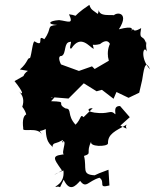

<svg xmlns="http://www.w3.org/2000/svg" viewBox="-20 -588 640 793"><path d="M325 -104C311 -119 317 -98 292 -73C255 -113 279 -139 251 -140C208 -162 265 -168 191 -170C230 -214 199 -177 190 -187L263 -181L326 -244L379 -211L401 -217L449 -180L461 -208L511 -184L555 -205L567 -257C573 -290 578 -351 600 -301C557 -347 572 -406 587 -375C580 -403 582 -446 586 -389C579 -459 551 -409 563 -472C514 -443 543 -490 516 -451C531 -469 533 -483 471 -467C521 -544 449 -541 445 -516C479 -539 392 -509 388 -546C383 -508 348 -502 408 -509C366 -550 358 -540 349 -568C260 -508 317 -523 265 -529C286 -484 260 -501 224 -505C179 -502 175 -487 216 -485C168 -481 198 -473 163 -426C129 -449 167 -389 123 -417C115 -419 111 -365 104 -348C92 -350 96 -330 62 -301C117 -290 89 -304 77 -274L40 -253C80 -203 75 -195 61 -208C42 -220 90 -199 72 -147C89 -125 90 -108 89 -108C109 -117 66 -132 76 -58C69 -39 139 -68 155 -29C132 -79 113 -29 169 -55C170 14 199 10 196 22C199 -10 214 19 267 -33C216 -25 254 12 235 -3C268 -18 215 69 259 48C192 54 196 60 236 116C191 144 198 133 242 116C249 174 198 183 211 184C238 177 218 204 243 154C268 207 292 180 311 159C336 193 343 160 391 146C417 164 382 191 432 178L428 113C379 132 394 125 371 136C315 133 340 108 327 56C363 45 332 44 358 -6C342 20 426 19 426 4C425 -34 455 -47 505 -74C488 -61 525 -46 477 -69L516 -104L476 -150C445 -151 460 -118 456 -116C437 -135 435 -119 390 -121C329 -124 342 -143 363 -141ZM432 -326 431 -338 371 -303 360 -314 306 -295 232 -322C232 -322 213 -358 235 -357C255 -367 242 -414 270 -415C281 -422 260 -382 275 -388C314 -448 349 -394 367 -386C363 -415 355 -396 393 -406C440 -444 437 -375 436 -411C410 -361 442 -315 425 -358Z"/></svg>

Font: Asimov Aggro
Style: It
Weight: 500
Designer: Google
Version: Version 2.000980; 2014